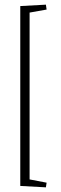

<svg xmlns="http://www.w3.org/2000/svg" viewBox="-20 -696 260 824"><path d="M67 102V-670L177 -676L180 -655L107 -642V74L180 88L177 108Z"/></svg>

Font: Grenze ExtraLight
Style: Regular
Weight: 275
Designer: Renata Polastri
Foundry: Omnibus-Type
Version: Version 1.002; ttfautohint (v1.8)